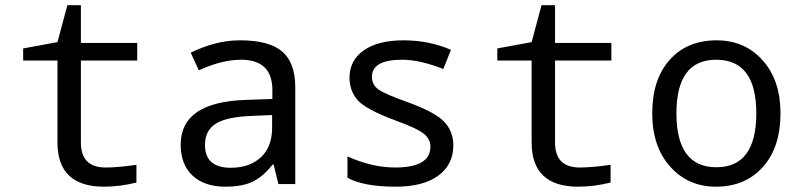

<svg xmlns="http://www.w3.org/2000/svg" viewBox="-20 -699 3040 729"><path d="M498 -73.2V-5.9Q434.6 9.8 375 9.8Q198.2 9.8 198.2 -158.2V-469.2H67.9V-515.1L198.2 -539.1L235.8 -679.2H287.1V-536.1H501V-469.2H287.1V-158.2Q287.1 -63 380.9 -63Q426.3 -63 498 -73.2Z M1037.1 0 1019 -74.2H1015.1Q977.5 -26.9 938 -8.5Q898.4 9.8 835.9 9.8Q756.3 9.8 711.2 -32.2Q666 -74.2 666 -149.9Q666 -312 915 -319.8L1014.2 -323.2V-356.9Q1014.2 -472.2 895 -472.2Q823.2 -472.2 734.9 -432.1L704.1 -499Q799.8 -545.9 891.1 -545.9Q1002 -545.9 1051.5 -503.4Q1101.1 -460.9 1101.1 -367.2V0ZM1013.2 -262.2 934.1 -258.8Q838.4 -254.9 798.3 -228.8Q758.3 -202.6 758.3 -148.9Q758.3 -62 856 -62Q927.7 -62 970.5 -101.8Q1013.2 -141.6 1013.2 -213.9Z M1299.3 -23.9V-105Q1393.6 -63 1480 -63Q1614.3 -63 1614.3 -142.1Q1614.3 -169.9 1590.3 -190.4Q1566.4 -210.9 1480 -242.2Q1366.2 -284.7 1336.7 -320.1Q1307.1 -355.5 1307.1 -403.8Q1307.1 -470.2 1361.6 -508.1Q1416 -545.9 1512.2 -545.9Q1608.9 -545.9 1692.4 -509.8L1663.1 -437Q1574.2 -472.2 1507.3 -472.2Q1392.1 -472.2 1392.1 -407.2Q1392.1 -377.4 1416.7 -359.6Q1441.4 -341.8 1530.3 -310.1Q1633.3 -272.5 1667.2 -236.1Q1701.2 -199.7 1701.2 -147Q1701.2 -73.7 1644 -32Q1586.9 9.8 1482.4 9.8Q1361.3 9.8 1299.3 -23.9Z M2298.3 -73.2V-5.9Q2234.9 9.8 2175.3 9.8Q1998.5 9.8 1998.5 -158.2V-469.2H1868.2V-515.1L1998.5 -539.1L2036.1 -679.2H2087.4V-536.1H2301.3V-469.2H2087.4V-158.2Q2087.4 -63 2181.2 -63Q2226.6 -63 2298.3 -73.2Z M2698.2 9.8Q2592.8 9.8 2524.7 -66.2Q2456.5 -142.1 2456.5 -269Q2456.5 -397.5 2522.7 -471.7Q2588.9 -545.9 2701.2 -545.9Q2807.6 -545.9 2875.5 -470.2Q2943.4 -394.5 2943.4 -269Q2943.4 -139.6 2876.5 -64.9Q2809.6 9.8 2698.2 9.8ZM2700.2 -64Q2851.6 -64 2851.6 -269Q2851.6 -472.2 2699.2 -472.2Q2548.3 -472.2 2548.3 -269Q2548.3 -64 2700.2 -64Z"/></svg>

Font: TypoPRO Noto Mono
Style: Regular
Weight: 400
Designer: Monotype Design Team
Foundry: Monotype Imaging Inc.
Version: Version 1.00